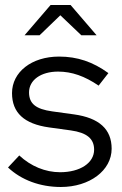

<svg xmlns="http://www.w3.org/2000/svg" viewBox="-20 -737 486 767"><path d="M305 -596H366L262 -717H182L78 -596H138L221 -676ZM223 10C338 10 426 -56 426 -143C426 -221 376 -266 276 -280L189 -292C123 -301 96 -323 96 -368C96 -417 143 -451 212 -451C267 -451 318 -433 374 -395L413 -445C351 -490 289 -511 216 -511C106 -511 28 -449 28 -365C28 -287 76 -242 176 -228L263 -216C327 -207 356 -183 356 -139C356 -86 300 -49 220 -49C161 -49 103 -73 57 -116L12 -68C65 -18 140 10 223 10Z"/></svg>

Font: Red Hat Display
Style: Regular
Weight: 400
Designer: Pentagram, MCKL
Foundry: Pentagram, MCKL
Version: Version 1.023